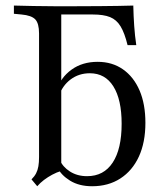

<svg xmlns="http://www.w3.org/2000/svg" viewBox="-20 -643 590 677"><path d="M324.2 -425Q375.8 -425 413.7 -398.4Q451.6 -371.8 472.2 -323.8Q492.7 -275.8 492.7 -209.7Q492.7 -141.1 469.8 -91.1Q446.8 -41.1 404.4 -13.7Q362.1 13.7 304.8 13.7Q258.9 13.7 227 -6Q195.2 -25.8 183.1 -51.6L191.1 -79Q200.8 -54.8 226.6 -38.3Q252.4 -21.8 287.1 -21.8Q346 -21.8 377.4 -69.8Q408.9 -117.7 408.9 -206.5Q408.9 -291.9 379.8 -338.3Q350.8 -384.7 296.8 -384.7Q258.1 -384.7 229 -362.9Q200 -341.1 187.9 -304.8L179.8 -324.2Q193.5 -369.4 231.9 -397.2Q270.2 -425 324.2 -425ZM117.7 -206.5V-525Q117.7 -560.5 104.4 -574.6Q91.1 -588.7 55.6 -591.9L29 -594.4V-623.4Q63.7 -622.6 98.4 -621.8Q133.1 -621 170.2 -621Q207.3 -621 247.6 -621Q295.2 -621 331.9 -621.4Q368.5 -621.8 397.6 -622.2Q426.6 -622.6 450 -623.4Q450.8 -586.3 453.2 -551.6Q455.6 -516.9 460.5 -483.9H429.8Q419.4 -526.6 405.2 -550Q391.1 -573.4 368.1 -582.7Q345.2 -591.9 307.3 -591.9H191.1L196 -596V-206.5ZM196 -40.3Q179.8 -35.5 164.1 -27Q148.4 -18.5 135.1 -8.5Q121.8 1.6 111.3 13.7L91.1 -10.5Q101.6 -21 107.3 -31.9Q112.9 -42.7 115.3 -56.5Q117.7 -70.2 117.7 -89.5V-206.5H196V0Z"/></svg>

Font: Playfair 5pt SemiExpanded Light
Style: Regular
Weight: 400
Version: Version 2.203